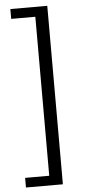

<svg xmlns="http://www.w3.org/2000/svg" viewBox="-63 -827 464 1031"><g transform="rotate(-5 169.0 -311.0)"><path d="M34 170V118H164V-739H34V-792H233V170Z"/></g></svg>

Font: Chocolate Classical Sans
Style: Regular
Weight: 400
Designer: 田海東、宇文滿月
Foundry: Moonlit Owen
Version: Version 1.001